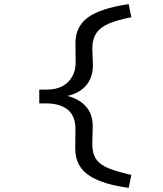

<svg xmlns="http://www.w3.org/2000/svg" viewBox="-20 -716 795 934"><path d="M606 198Q547 190 499.5 176Q452 162 417 140Q382 118 364 85Q346 52 346 5L347 -86Q348 -150 310.5 -181.5Q273 -213 204 -213H171V-280H206Q274 -280 311 -317Q348 -354 348 -412L347 -503Q346 -585 406 -630Q466 -675 606 -696L619 -632Q556 -620 513.5 -603Q471 -586 450 -556.5Q429 -527 429 -478L432 -403Q433 -341 399.5 -301Q366 -261 302 -248L301 -251Q366 -236 399.5 -196.5Q433 -157 431 -95L429 -20Q428 30 448 58.5Q468 87 510.5 103.5Q553 120 619 135Z"/></svg>

Font: Lexend Zetta Light
Style: Regular
Weight: 300
Designer: Bonnie Shaver-Troup, Thomas Jockin
Foundry: Lexend
Version: Version 1.007